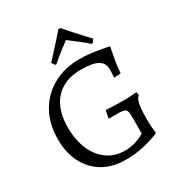

<svg xmlns="http://www.w3.org/2000/svg" viewBox="-202 -1002 1072 1149"><g transform="rotate(-30 333.5 -427.5)"><path d="M332 12Q243 12 177.5 -26Q112 -64 76 -133.5Q40 -203 40 -297Q40 -402 84 -481Q128 -560 207.5 -604.5Q287 -649 391 -649Q422 -649 456 -645.5Q490 -642 519 -637Q548 -632 566.5 -628.5Q585 -625 585 -625L589 -619Q589 -619 584 -596.5Q579 -574 572.5 -536Q566 -498 563 -452L516 -448Q516 -448 517.5 -465Q519 -482 519 -502Q519 -549 483.5 -569.5Q448 -590 368 -590Q292 -590 238 -559.5Q184 -529 155.5 -470.5Q127 -412 127 -329Q127 -241 155.5 -175.5Q184 -110 235 -74Q286 -38 355 -38Q395 -38 426 -47.5Q457 -57 474.5 -66.5Q492 -76 492 -76V-198Q492 -232 481.5 -242Q471 -252 437 -252Q426 -252 409.5 -252Q393 -252 380.5 -252Q368 -252 368 -252L366 -256L375 -306Q375 -306 394.5 -305Q414 -304 443.5 -303Q473 -302 502 -302Q524 -302 543.5 -303.5Q563 -305 575.5 -306Q588 -307 588 -307L592 -285Q580 -275 573.5 -258Q567 -241 564 -211Q561 -181 561 -131Q561 -105 563 -80.5Q565 -56 568 -43L562 -34Q562 -34 531 -22.5Q500 -11 448 0.5Q396 12 332 12ZM257 -691 248 -692 234 -714Q258 -740 282.5 -766.5Q307 -793 327.5 -816Q348 -839 360 -853Q372 -867 372 -867H386Q386 -867 398 -853Q410 -839 430.5 -816Q451 -793 475.5 -766.5Q500 -740 524 -714L510 -692L501 -691Q466 -722 432.5 -747Q399 -772 379 -788Q358 -772 325.5 -747.5Q293 -723 257 -691Z"/></g></svg>

Font: Alegreya
Style: Regular
Weight: 400
Designer: Juan Pablo del Peral
Foundry: Huerta Tipografica
Version: Version 2.009